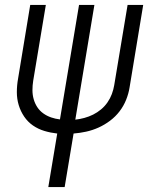

<svg xmlns="http://www.w3.org/2000/svg" viewBox="-20 -540 640 775"><path d="M175 215 211 -1Q184 -4 159 -11.5Q134 -19 113 -33.5Q92 -48 77.5 -69.5Q63 -91 55.5 -116Q48 -141 48 -168Q48 -195 53 -223L102 -520H165L114 -214Q111 -195 111 -176Q111 -157 116 -139.5Q121 -122 130.5 -107.5Q140 -93 154.5 -82.5Q169 -72 186.5 -66Q204 -60 222 -58L299 -520H361L284 -57Q302 -59 320.5 -64Q339 -69 356 -77.5Q373 -86 388 -98.5Q403 -111 414 -127Q425 -143 431.5 -160.5Q438 -178 441 -196L495 -520H558L503 -187Q499 -162 489 -137Q479 -112 462.5 -90.5Q446 -69 424 -52.5Q402 -36 377.5 -25Q353 -14 327.5 -8.5Q302 -3 277 -1L241 215Z"/></svg>

Font: Iosevka Light Extended Oblique
Style: Regular
Weight: 300
Width: 7
Italic angle: -9°
Monospace: yes
Designer: Belleve Invis
Foundry: Belleve Invis
Version: Version 32.5.0; ttfautohint (v1.8.4)